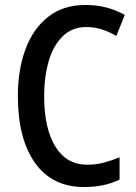

<svg xmlns="http://www.w3.org/2000/svg" viewBox="-20 -744 550 774"><path d="M328 -635Q271 -635 233 -598Q195 -561 176.5 -498Q158 -435 158 -356Q158 -227 203 -153.5Q248 -80 332 -80Q367 -80 399 -88.5Q431 -97 462 -110V-20Q401 10 319 10Q190 10 121 -87.5Q52 -185 52 -357Q52 -462 82.5 -545Q113 -628 174 -676Q235 -724 325 -724Q411 -724 483 -684L449 -599Q422 -615 392 -625Q362 -635 328 -635Z"/></svg>

Font: Noto Sans Myanmar Condensed Medium
Style: Regular
Weight: 500
Width: 3
Designer: Monotype Design Team
Foundry: Monotype Imaging Inc.
Version: Version 2.107; ttfautohint (v1.8.4.7-5d5b)